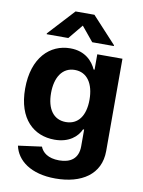

<svg xmlns="http://www.w3.org/2000/svg" viewBox="-104 -842 841 1128"><g transform="rotate(10 316.5 -277.5)"><path d="M306.1 215.9C462 215.9 572.8 144.9 572.8 5.3V-545.5H422.6V-453.8H416.9C396.7 -498.2 352.3 -552.6 261 -552.6C141.3 -552.6 40.1 -459.5 40.1 -273.8C40.1 -92.3 138.5 -7.8 261.4 -7.8C348.4 -7.8 397 -51.5 416.9 -96.6H423.3V3.2C423.3 78.1 375.4 107.2 309.7 107.2C242.9 107.2 209.2 78.1 196.7 45.1L56.8 63.9C74.9 149.9 159.1 215.9 306.1 215.9ZM309.3 -121.4C235.1 -121.4 194.6 -180.4 194.6 -274.5C194.6 -367.2 234.4 -432.2 309.3 -432.2C382.8 -432.2 424 -370 424 -274.5C424 -178.3 382.1 -121.4 309.3 -121.4ZM238.3 -610.1 309.7 -696.7 381 -610.1H509.9V-615.1L365.8 -771.3H253.2L109.4 -615.1V-610.1Z"/></g></svg>

Font: Karasuma Gothic
Style: Bold
Weight: 700
Designer: Rasmus Andersson / Ryoko Nishizuka
Foundry: Genbu
Version: Version 1.00